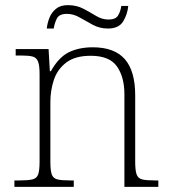

<svg xmlns="http://www.w3.org/2000/svg" viewBox="-20 -727 663 747"><path d="M36 0V-25H56Q89 -25 106 -29Q123 -33 128.5 -48.5Q134 -64 134 -98V-439Q134 -472 128 -487.5Q122 -503 107 -507Q92 -511 64 -511H41V-536H169L174 -450H178Q208 -504 247.5 -523.5Q287 -543 341 -543Q425 -543 465.5 -497Q506 -451 506 -356V-98Q506 -64 511.5 -48.5Q517 -33 533 -29Q549 -25 583 -25H596V0H464V-361Q464 -427 435 -468.5Q406 -510 333 -510Q272 -510 237.5 -483.5Q203 -457 189.5 -416Q176 -375 176 -331V-97Q176 -63 181.5 -48Q187 -33 203.5 -29Q220 -25 253 -25H267V0ZM400 -616Q368 -616 341 -630.5Q314 -645 290 -659Q266 -673 240 -673Q210 -673 201 -654.5Q192 -636 189 -616H162Q164 -636 172 -657Q180 -678 197.5 -692.5Q215 -707 244 -707Q278 -707 304.5 -693Q331 -679 354 -665Q377 -651 402 -651Q430 -651 439.5 -667Q449 -683 452 -704H479Q476 -671 459 -643.5Q442 -616 400 -616Z"/></svg>

Font: Noto Serif Tamil ExtraLight
Style: Italic
Weight: 200
Italic angle: -12°
Designer: Indian Type Foundry, Tom Grace, and the Monotype Design Team
Foundry: Monotype Imaging Inc.
Version: Version 2.003; ttfautohint (v1.8.4.7-5d5b)